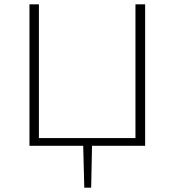

<svg xmlns="http://www.w3.org/2000/svg" viewBox="-20 -678 812 893"><path d="M610 -658H655V0H408L404 195H372L367 0H117V-658H161V-36H610Z"/></svg>

Font: EauTest Light
Style: Regular
Weight: 300
Designer: Christian Thalmann (Catharsis Fonts)
Version: Version 0.001;PS 000.001;hotconv 1.0.88;makeotf.lib2.5.64775